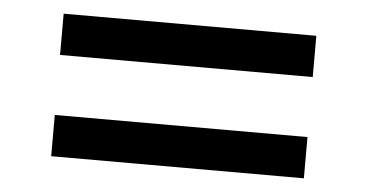

<svg xmlns="http://www.w3.org/2000/svg" viewBox="-34 -469 780 408"><g transform="rotate(5 356.5 -265.0)"><path d="M87 -329V-417H626V-329ZM87 -113V-201H626V-113Z"/></g></svg>

Font: Archivo Expanded Medium
Style: Regular
Weight: 500
Width: 7
Designer: Hector Gatti
Foundry: Omnibus-Type
Version: Version 2.001